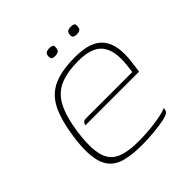

<svg xmlns="http://www.w3.org/2000/svg" viewBox="-143 -606 721 721"><g transform="rotate(-45 218.0 -245.0)"><path d="M210 7Q159 7 124.5 -2Q90 -11 71 -34Q52 -57 47 -97.5Q42 -138 51 -200Q62 -275 84.5 -320Q107 -365 150 -385Q193 -405 267 -405Q350 -405 382 -364.5Q414 -324 403 -241L397 -196H112Q113 -203 117.5 -208Q122 -213 132 -213H378L382 -246Q390 -317 363 -351.5Q336 -386 265 -386Q205 -386 166.5 -369.5Q128 -353 106.5 -313Q85 -273 74 -200Q64 -124 74.5 -83.5Q85 -43 118.5 -27.5Q152 -12 212 -12Q232 -12 254.5 -13.5Q277 -15 299 -18Q321 -21 338.5 -25Q356 -29 366 -34L365 -26Q364 -19 357.5 -14Q351 -9 331 -4Q305 1 273.5 4Q242 7 210 7ZM330 -460Q323 -460 316.5 -463Q310 -466 311 -479Q313 -492 321 -494.5Q329 -497 335 -497Q342 -497 349 -494.5Q356 -492 354 -479Q353 -466 346 -463Q339 -460 330 -460ZM216 -460Q207 -460 201.5 -463Q196 -466 197 -480Q199 -492 207 -494.5Q215 -497 221 -497Q228 -497 235 -494.5Q242 -492 240 -480Q239 -467 231.5 -463.5Q224 -460 216 -460Z"/></g></svg>

Font: Genos Thin
Style: Italic
Weight: 100
Italic angle: -8°
Designer: Robert E. Leuschke
Foundry: Robert E. Leuschke
Version: Version 1.010